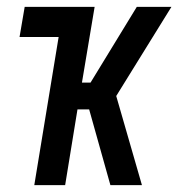

<svg xmlns="http://www.w3.org/2000/svg" viewBox="-20 -540 540 560"><path d="M302 0 240 -221H206L170 0H80L151 -432H37L52 -520H256L219 -299H244L379 -520H480L319 -260L394 0Z"/></svg>

Font: Iosevka Semibold
Style: Italic
Weight: 600
Italic angle: -9°
Monospace: yes
Designer: Belleve Invis
Foundry: Belleve Invis
Version: Version 32.5.0; ttfautohint (v1.8.4)